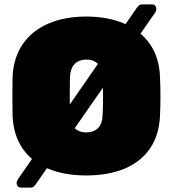

<svg xmlns="http://www.w3.org/2000/svg" viewBox="-20 -785 782 870"><path d="M371 10Q273 10 199.5 -20Q126 -50 83.5 -110.5Q41 -171 37 -260Q36 -301 36 -347Q36 -393 37 -436Q41 -524 83 -585Q125 -646 199 -678Q273 -710 371 -710Q469 -710 543 -678Q617 -646 659.5 -585Q702 -524 705 -436Q707 -393 707 -347Q707 -301 705 -260Q701 -171 658.5 -110.5Q616 -50 542.5 -20Q469 10 371 10ZM371 -185Q404 -185 424 -204.5Q444 -224 445 -266Q447 -309 447 -351Q447 -393 445 -434Q444 -462 434.5 -480Q425 -498 409 -506.5Q393 -515 371 -515Q350 -515 333.5 -506.5Q317 -498 307.5 -480Q298 -462 297 -434Q296 -393 296 -351Q296 -309 297 -266Q299 -224 318.5 -204.5Q338 -185 371 -185ZM75 65Q62 65 57 53.5Q52 42 62 26L601 -751Q603 -754 608.5 -759.5Q614 -765 624 -765H669Q683 -765 687 -752Q691 -739 683 -728L142 50Q140 53 134.5 59Q129 65 117 65Z"/></svg>

Font: Rubik Light Black
Style: Regular
Weight: 900
Version: Version 2.104